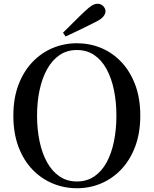

<svg xmlns="http://www.w3.org/2000/svg" viewBox="-20 -983 817 1021"><path d="M315 -809Q345 -838 373.5 -867Q402 -896 429 -921Q453 -944 468.5 -953.5Q484 -963 499 -963Q517 -963 529 -950.5Q541 -938 541 -923Q541 -909 528.5 -894Q516 -879 482 -863Q445 -844 406.5 -825.5Q368 -807 329 -789ZM389 18Q321 18 260 -7.5Q199 -33 152 -82Q105 -131 78 -203Q51 -275 51 -368Q51 -460 78 -531.5Q105 -603 152 -652.5Q199 -702 260 -727.5Q321 -753 389 -753Q457 -753 517.5 -728Q578 -703 625 -653.5Q672 -604 699 -532.5Q726 -461 726 -368Q726 -276 699 -204Q672 -132 625 -82.5Q578 -33 517.5 -7.5Q457 18 389 18ZM389 -18Q442 -18 481.5 -45Q521 -72 547 -119.5Q573 -167 586 -231Q599 -295 599 -368Q599 -441 586 -504Q573 -567 547 -615Q521 -663 481.5 -690Q442 -717 389 -717Q336 -717 296.5 -690Q257 -663 230.5 -615Q204 -567 190.5 -504Q177 -441 177 -368Q177 -295 190.5 -231Q204 -167 230.5 -119.5Q257 -72 296.5 -45Q336 -18 389 -18Z"/></svg>

Font: Noto Serif KR SemiBold
Style: Regular
Weight: 600
Designer: Ryoko NISHIZUKA 西塚涼子 (kana & ideographs); Frank Grießhammer (Latin, Greek & Cyrillic); Wenlong ZHANG 张文龙 (bopomofo); San
Foundry: Adobe
Version: Version 2.003-H1;hotconv 1.1.1;makeotfexe 2.6.0